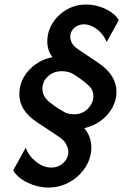

<svg xmlns="http://www.w3.org/2000/svg" viewBox="-20 -695 561 848"><path d="M194.4 133.3Q147.9 133.3 103.5 112.5Q59 91.7 38.2 57.6L93.8 -43.1Q105.6 -7.6 138.5 18.8Q171.5 45.1 206.2 45.1Q238.2 45.1 260.1 24.3Q281.9 3.5 281.9 -24.3Q281.9 -41 271.5 -59.4Q261.1 -77.8 240.3 -91L143.8 -154.9Q104.9 -180.6 85.1 -211.5Q65.3 -242.4 65.3 -279.9Q65.3 -319.4 84.4 -353.1Q103.5 -386.8 136.8 -410.8Q170.1 -434.7 211.8 -442.4Q188.9 -472.2 188.9 -511.8Q188.9 -556.2 212.5 -593.4Q236.1 -630.6 275 -652.8Q313.9 -675 360.4 -675Q404.2 -675 444.8 -656.2Q485.4 -637.5 504.9 -606.2L451.4 -509.7Q436.8 -543.8 408.7 -565.6Q380.6 -587.5 350.7 -587.5Q325.7 -587.5 308 -571.9Q290.3 -556.2 290.3 -531.9Q290.3 -518.8 297.6 -504.9Q304.9 -491 323.6 -478.5L415.3 -416.7Q494.4 -363.2 494.4 -288.9Q494.4 -251.4 475.3 -217.7Q456.2 -184 424 -160.8Q391.7 -137.5 352.1 -129.2Q383.3 -92.4 383.3 -44.4Q383.3 3.5 357.3 43.8Q331.2 84 288.2 108.7Q245.1 133.3 194.4 133.3ZM306.9 -190.3Q344.4 -190.3 368.4 -215.3Q392.4 -240.3 392.4 -270.8Q392.4 -295.1 377.1 -311.5Q361.8 -327.8 343.1 -341Q335.4 -347.2 320.8 -356.9Q306.2 -366.7 293.8 -372.9Q285.4 -376.4 274.3 -378.5Q263.2 -380.6 252.8 -380.6Q217.4 -380.6 192.4 -358.3Q167.4 -336.1 167.4 -304.2Q167.4 -285.4 175.3 -271.2Q183.3 -256.9 194.8 -247.2Q206.2 -237.5 216 -230.6Q225.7 -222.9 239.6 -214.6Q253.5 -206.2 268.1 -197.9Q274.3 -194.4 285.4 -192.4Q296.5 -190.3 306.9 -190.3Z"/></svg>

Font: Afacad SemiBold
Style: Italic
Weight: 600
Italic angle: -14°
Designer: Kristian Moeller
Foundry: Dicotype
Version: Version 1.000